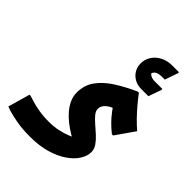

<svg xmlns="http://www.w3.org/2000/svg" viewBox="-333 -949 1358 1358"><g transform="rotate(45 346.0 -270.0)"><path d="M406 -656Q406 -696 427 -729.5Q448 -763 486.5 -783.5Q525 -804 578 -804H642V-794L608 -696H582Q552 -696 532 -687Q512 -678 502 -643L500 -679Q509 -654 526 -645.5Q543 -637 567 -637H643V-627L609 -531H538Q500 -531 470 -547.5Q440 -564 423 -592.5Q406 -621 406 -656ZM220 264Q142 264 84.5 253.5Q27 243 -5 233Q-37 223 -40 221L7 56H18Q31 60 61 69.5Q91 79 136.5 87Q182 95 239 95Q288 95 330 86Q372 77 407 63Q442 49 467 35L473 78Q444 64 411 44Q378 24 346 -1Q314 -26 288.5 -56Q263 -86 247.5 -120Q232 -154 232 -191Q232 -266 272 -321Q312 -376 380 -419.5Q448 -463 533 -501H544Q567 -470 598 -433Q629 -396 663 -361Q697 -326 728 -300L629 -158H617Q582 -186 555 -213.5Q528 -241 504.5 -272.5Q481 -304 455 -343L527 -298Q520 -301 506.5 -299Q493 -297 478.5 -290Q464 -283 450 -272Q436 -261 427.5 -246.5Q419 -232 419 -214Q419 -193 437.5 -170.5Q456 -148 483.5 -124.5Q511 -101 539 -75.5Q567 -50 585.5 -23Q604 4 604 33Q604 73 578 114Q552 155 502 189Q452 223 381.5 243.5Q311 264 220 264Z"/></g></svg>

Font: Kufam ExtraBold
Style: Italic
Weight: 800
Italic angle: -11°
Designer: Artur Schmal
Foundry: Original Type
Version: Version 1.301; ttfautohint (v1.8.3)